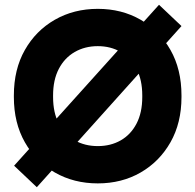

<svg xmlns="http://www.w3.org/2000/svg" viewBox="-20 -752 817 803"><path d="M134 31 39 -59 645 -732 739 -643ZM389 15Q289 15 209.5 -30.5Q130 -76 84 -157Q38 -238 38 -346V-353Q38 -462 84 -543Q130 -624 209.5 -669.5Q289 -715 389 -715Q489 -715 568 -669.5Q647 -624 693 -543Q739 -462 739 -353V-346Q739 -238 693 -157Q647 -76 568 -30.5Q489 15 389 15ZM389 -141Q443 -141 485 -165Q527 -189 551 -235Q575 -281 575 -346V-353Q575 -418 551 -464Q527 -510 485 -534.5Q443 -559 389 -559Q335 -559 292.5 -534.5Q250 -510 226 -464Q202 -418 202 -353V-346Q202 -281 226 -235Q250 -189 292.5 -165Q335 -141 389 -141Z"/></svg>

Font: SUSE ExtraBold
Style: Regular
Weight: 800
Designer: Rene Bieder
Foundry: SUSE
Version: Version 1.000